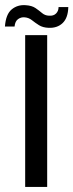

<svg xmlns="http://www.w3.org/2000/svg" viewBox="-48 -739 290 759"><path d="M51.5 0V-600H138.5V0ZM183.5 -711H222Q221 -668.5 199.8 -648Q178.5 -627.5 144 -629Q121 -630 106 -639.5Q91 -649 78.5 -659Q66 -669 50 -670.5Q35.5 -672 23.5 -663.5Q11.5 -655 9.5 -634H-28.5Q-25 -682.5 -1.8 -701.8Q21.5 -721 53.5 -718.5Q78 -717 92.5 -707Q107 -697 118.5 -687.2Q130 -677.5 145.5 -677Q163.5 -675.5 173.5 -685.5Q183.5 -695.5 183.5 -711Z"/></svg>

Font: Big Shoulders Stencil Display SemiBold
Style: Regular
Weight: 600
Designer: Patric King
Foundry: XO Type Co
Version: Version 1.000